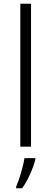

<svg xmlns="http://www.w3.org/2000/svg" viewBox="-20 -780 273 1021"><path d="M145 0V-760H88V0ZM168 68V61H110C104 104 81 180 66 212V221H98C130 176 157 112 168 68Z"/></svg>

Font: Noto Sans Ethiopic Light
Style: Regular
Weight: 300
Designer: Monotype Design Team
Foundry: Monotype Imaging Inc.
Version: Version 2.102